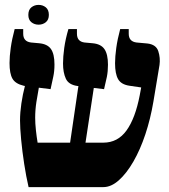

<svg xmlns="http://www.w3.org/2000/svg" viewBox="-20 -766 690 786"><path d="M97 0Q87 -43 79 -95Q71 -147 66.5 -195Q62 -243 62 -273Q62 -305 67.5 -342.5Q73 -380 82 -414L77 -415Q43 -423 31 -444Q19 -465 19 -508Q19 -535 24 -570.5Q29 -606 40 -647H75V-628Q75 -596 107 -592L140 -589Q174 -586 188.5 -565.5Q203 -545 203 -502Q203 -474 198 -451.5Q193 -429 187 -401L139 -407Q134 -381 129 -348.5Q124 -316 124 -284Q124 -261 127 -233Q130 -205 134 -182H267L301 -414H297Q261 -419 249.5 -444Q238 -469 238 -506Q238 -534 243 -570Q248 -606 260 -647H295V-628Q295 -596 326 -592L359 -589Q393 -586 407.5 -565Q422 -544 422 -501Q422 -474 417.5 -451.5Q413 -429 406 -401L364 -406L330 -182H403Q462 -182 498 -232Q534 -282 552 -376L558 -408L510 -415Q476 -420 463.5 -442Q451 -464 451 -507Q451 -534 456 -570Q461 -606 472 -647H507V-628Q507 -596 539 -592L583 -588Q619 -584 628 -556.5Q637 -529 633 -500L608 -350Q596 -279 575 -216Q554 -153 526 -104.5Q498 -56 466.5 -28Q435 0 403 0ZM138 -665Q121 -665 108.5 -675Q96 -685 96 -705Q96 -726 108.5 -736Q121 -746 138 -746Q155 -746 167.5 -736Q180 -726 180 -705Q180 -685 167.5 -675Q155 -665 138 -665Z"/></svg>

Font: Noto Serif Hebrew Condensed Black
Style: Regular
Weight: 900
Width: 3
Designer: Monotype Design Team
Foundry: Monotype Imaging Inc.
Version: Version 2.004; ttfautohint (v1.8.4.7-5d5b)